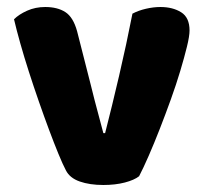

<svg xmlns="http://www.w3.org/2000/svg" viewBox="-20 -516 585 548"><path d="M377 -13Q363 -2 336 5Q309 12 275 12Q236 12 207.5 2Q179 -8 168 -30Q159 -47 146.5 -77.5Q134 -108 120 -145.5Q106 -183 91 -226Q76 -269 62.5 -311Q49 -353 38 -392Q27 -431 20 -461Q34 -475 57.5 -485.5Q81 -496 109 -496Q144 -496 166.5 -481.5Q189 -467 200 -427L239 -274Q250 -229 260 -192.5Q270 -156 275 -136H280Q299 -210 320 -300Q341 -390 358 -477Q375 -486 396.5 -491Q418 -496 438 -496Q473 -496 497 -481Q521 -466 521 -429Q521 -413 513.5 -382.5Q506 -352 494.5 -313.5Q483 -275 467.5 -232Q452 -189 436 -148Q420 -107 404.5 -71.5Q389 -36 377 -13Z"/></svg>

Font: Baloo Bhaina
Style: Regular
Weight: 400
Designer: Manish Minz, Shuchita Grover and Ek Type
Foundry: Ek Type
Version: Version 1.443;PS 1.000;hotconv 16.6.51;makeotf.lib2.5.65220;